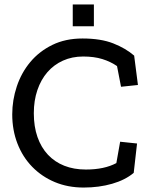

<svg xmlns="http://www.w3.org/2000/svg" viewBox="-20 -833 686 863"><path d="M307 -813H402V-715H307ZM581 -56Q543 -24 484 -7Q425 10 356 10Q285 10 226.5 -14.5Q168 -39 125 -83Q82 -127 58.5 -187.5Q35 -248 35 -319Q35 -383 55.5 -444.5Q76 -506 116 -554Q156 -602 215 -631Q274 -660 351 -660Q433 -660 489 -638Q545 -616 583 -583L600 -451L524 -443L506 -536Q477 -556 440 -567.5Q403 -579 354 -579Q304 -579 263 -560.5Q222 -542 193 -508.5Q164 -475 148 -428Q132 -381 132 -324Q132 -264 148.5 -217Q165 -170 195.5 -137.5Q226 -105 269 -88Q312 -71 366 -71Q449 -71 503 -100L520 -196L596 -188Z"/></svg>

Font: Zilla Slab Medium
Style: Regular
Weight: 500
Designer: Typotheque.com
Foundry: Typotheque type foundry
Version: Version 1.1; 2017